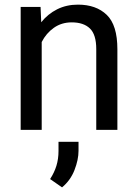

<svg xmlns="http://www.w3.org/2000/svg" viewBox="-20 -558 592 825"><path d="M288.1 -461.9Q244.6 -461.9 211.4 -438.5Q178.2 -415 159.2 -377.4V0H68.8V-528.3H154.3L157.2 -462.4Q185.5 -498 225.6 -518.1Q265.6 -538.1 314.9 -538.1Q393.1 -538.1 438.7 -494.1Q484.4 -450.2 484.4 -346.2V0H393.6V-347.2Q393.6 -409.2 366.5 -435.5Q339.4 -461.9 288.1 -461.9ZM317.4 51.3V89.8Q317.4 128.4 300 172.9Q282.7 217.3 246.6 247.1L195.3 211.4Q213.4 183.6 222.4 154.3Q231.4 125 231.4 90.8V51.3Z"/></svg>

Font: Vazirmatn RD
Style: Regular
Weight: 400
Designer: Saber Rastikerdar
Foundry: Saber Rastikerdar
Version: Version 32.102